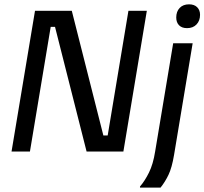

<svg xmlns="http://www.w3.org/2000/svg" viewBox="-20 -700 944 887"><path d="M33.3 0 141.7 -650H311.7L457.5 -74.2H477.5L573.3 -650H658.3L550 0H380L234.2 -575.8H214.2L118.3 0ZM626.7 166.7V161.7Q649.2 135.8 668.3 97.1Q687.5 58.3 696.7 0L780 -500H870L784.2 15Q774.2 75 758.3 107.9Q742.5 140.8 721.7 166.7ZM844.2 -570Q820 -570 807.1 -583.3Q794.2 -596.7 794.2 -619.2Q794.2 -646.7 810 -663.3Q825.8 -680 853.3 -680Q877.5 -680 890.8 -666.7Q904.2 -653.3 904.2 -631.7Q904.2 -604.2 887.9 -587.1Q871.7 -570 844.2 -570Z"/></svg>

Font: Familjen Grotesk
Style: Italic
Weight: 400
Italic angle: -9.46201°
Designer: Anders Wikstroem, Jonas Baeckman, Matilda Gysing, Kristian Moeller
Foundry: Familjen STHLM AB
Version: Version 2.000